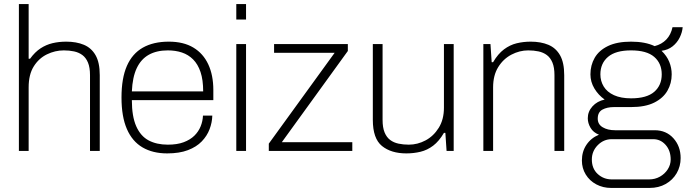

<svg xmlns="http://www.w3.org/2000/svg" viewBox="-20 -743 3380 945"><path d="M73 0V-723H121V-454H128Q152 -487 179.5 -505Q207 -523 238.5 -530.5Q270 -538 306 -538Q356 -538 393 -522.5Q430 -507 450.5 -471Q471 -435 471 -373V0H423V-373Q423 -411 413 -435Q403 -459 385.5 -472Q368 -485 344.5 -490Q321 -495 294 -495Q251 -495 211 -475.5Q171 -456 146 -416Q121 -376 121 -313V0Z M803 12Q732 12 681.5 -17.5Q631 -47 604.5 -108Q578 -169 578 -263Q578 -358 604.5 -418.5Q631 -479 683 -508.5Q735 -538 811 -538Q883 -538 931.5 -509Q980 -480 1005 -426.5Q1030 -373 1030 -300V-250H629Q629 -170 650.5 -121.5Q672 -73 711.5 -52Q751 -31 806 -31Q852 -31 884 -43Q916 -55 936.5 -75Q957 -95 967.5 -121Q978 -147 979 -174H1025Q1024 -140 1011.5 -107Q999 -74 973 -47Q947 -20 905 -4Q863 12 803 12ZM629 -293H980Q980 -350 967 -388.5Q954 -427 930.5 -450.5Q907 -474 875.5 -484.5Q844 -495 806 -495Q751 -495 712.5 -473.5Q674 -452 653 -407.5Q632 -363 629 -293Z M1143 -647V-723H1191V-647ZM1143 0V-526H1191V0Z M1303 0V-36L1627 -483H1329V-526H1692V-492L1367 -43H1714V0Z M1980 12Q1905 12 1860 -24.5Q1815 -61 1815 -153V-526H1863V-153Q1863 -115 1873 -91Q1883 -67 1900.5 -54Q1918 -41 1941.5 -36Q1965 -31 1992 -31Q2035 -31 2074.5 -52Q2114 -73 2139.5 -114Q2165 -155 2165 -213V-526H2213V0H2178L2172 -89H2165Q2141 -48 2112 -26Q2083 -4 2049.5 4Q2016 12 1980 12Z M2359 0V-526H2394L2400 -437H2407Q2431 -478 2460.5 -500Q2490 -522 2523 -530Q2556 -538 2592 -538Q2642 -538 2679 -522.5Q2716 -507 2736.5 -471Q2757 -435 2757 -373V0H2709V-373Q2709 -411 2699 -435Q2689 -459 2671.5 -472Q2654 -485 2630.5 -490Q2607 -495 2580 -495Q2537 -495 2497 -474Q2457 -453 2432 -412.5Q2407 -372 2407 -313V0Z M2988 182Q2948 182 2915 164.5Q2882 147 2863 116Q2844 85 2844 47Q2844 3 2866.5 -30.5Q2889 -64 2928 -80Q2900 -91 2886.5 -114Q2873 -137 2873 -161Q2873 -194 2896 -219.5Q2919 -245 2956 -253Q2925 -275 2905.5 -307.5Q2886 -340 2886 -377Q2886 -422 2907 -458.5Q2928 -495 2972.5 -516.5Q3017 -538 3086 -538Q3121 -538 3150 -532.5Q3179 -527 3202 -516Q3237 -525 3259.5 -548.5Q3282 -572 3290 -609H3340Q3338 -584 3325.5 -558.5Q3313 -533 3290.5 -515Q3268 -497 3236 -493Q3262 -468 3274 -438.5Q3286 -409 3286 -377Q3286 -333 3265 -296.5Q3244 -260 3200 -238Q3156 -216 3086 -216H3002Q2968 -216 2945 -203.5Q2922 -191 2922 -159Q2922 -131 2946.5 -116.5Q2971 -102 3007 -102H3202Q3259 -102 3294.5 -62.5Q3330 -23 3330 35Q3330 76 3310.5 109.5Q3291 143 3256.5 162.5Q3222 182 3177 182ZM2991 140H3175Q3204 140 3228 126.5Q3252 113 3266.5 90.5Q3281 68 3281 42Q3281 -2 3256 -30Q3231 -58 3195 -58H2991Q2951 -58 2922 -28.5Q2893 1 2893 42Q2893 87 2922 113.5Q2951 140 2991 140ZM3086 -259Q3163 -259 3200 -291Q3237 -323 3237 -377Q3237 -431 3200 -463Q3163 -495 3086 -495Q3010 -495 2972.5 -463Q2935 -431 2935 -377Q2935 -344 2951.5 -317Q2968 -290 3002 -274.5Q3036 -259 3086 -259Z"/></svg>

Font: Archivo Thin
Style: Regular
Weight: 250
Designer: Hector Gatti
Foundry: Omnibus-Type
Version: Version 2.001